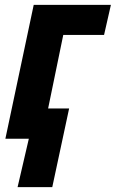

<svg xmlns="http://www.w3.org/2000/svg" viewBox="-20 -568 474 786"><path d="M52 198H194L263 -124H177L239 -425H406L434 -548H118L2 0H98Z"/></svg>

Font: Noto Sans Display SemiCondensed Extra
Style: Italic
Weight: 800
Width: 4
Italic angle: -12°
Designer: Monotype Design Team
Foundry: Monotype Imaging Inc.
Version: Version 1.900